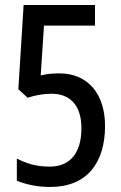

<svg xmlns="http://www.w3.org/2000/svg" viewBox="-20 -734 481 764"><path d="M216 -442C190 -442 167 -440 142 -434L155 -632H358V-714H74L53 -379L90 -345C120 -355 152 -361 185 -361C257 -361 304 -317 304 -224C304 -129 262 -71 178 -71C122 -71 85 -84 47 -103V-15C83 0 128 10 180 10C325 10 398 -85 398 -233C398 -358 332 -442 216 -442Z"/></svg>

Font: Noto Sans Sinhala UI ExtraCondensed Medium
Style: Regular
Weight: 500
Width: 2
Designer: Jelle Bosma - Monotype Design Team
Foundry: Monotype Imaging Inc.
Version: Version 2.006